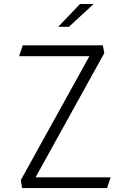

<svg xmlns="http://www.w3.org/2000/svg" viewBox="-20 -962 660 982"><path d="M506 -730 513.5 -690.5 150 -33.5 136.5 -55H546L527.5 0H93L86.5 -41L443 -685L451 -674.5H77.5L96.5 -730ZM332.5 -825 459 -941.5H389L278 -825Z"/></svg>

Font: Monaspace Argon Var ExtraLight
Style: Regular
Weight: 200
Designer: Riley Cran and the Lettermatic Team
Version: Version 1.200 (Monaspace Argon Var)